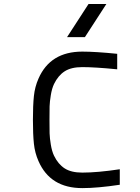

<svg xmlns="http://www.w3.org/2000/svg" viewBox="-20 -937 707 967"><path d="M173.8 -541Q233.1 -677.1 394.5 -677.1Q459.6 -677.1 570.3 -666V-587.9Q458.3 -599 394.5 -599Q338.5 -599 305.7 -577.8Q272.8 -556.6 252 -513.7Q241.5 -491.5 236 -458.3Q230.5 -425.1 229.8 -401.4Q229.2 -377.6 229.2 -333.3Q229.2 -289.1 229.8 -265.3Q230.5 -241.5 236 -208.3Q241.5 -175.1 252 -153Q272.8 -110 305.7 -88.9Q338.5 -67.7 394.5 -67.7Q470.7 -67.7 583.3 -84.6V-6.5Q471.4 10.4 394.5 10.4Q233.1 10.4 173.8 -125.7Q155.6 -166.7 150.7 -213.5Q145.8 -260.4 145.8 -333.3Q145.8 -406.2 150.7 -453.1Q155.6 -500 173.8 -541ZM317.7 -750 425.8 -916.7H515.6L407.6 -750Z"/></svg>

Font: Monoid
Style: Regular
Weight: 400
Width: 4
Monospace: yes
Designer: Andreas Larsen (@larsenwork)
Version: Version 0.61